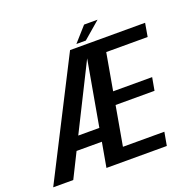

<svg xmlns="http://www.w3.org/2000/svg" viewBox="-163 -916 1053 1052"><g transform="rotate(-20 363.0 -390.0)"><path d="M-28.5 0 315.5 -675H753L739.5 -597H498L460 -382H687.5L674 -307H447L406.5 -78H648L634 0H282L307.5 -143.5H160L88.5 0ZM197.5 -219.5H320.5L388 -600.5ZM359.5 -694.5 435.5 -780H514L414.5 -694.5Z"/></g></svg>

Font: Anybody Medium
Style: Italic
Weight: 500
Italic angle: -10°
Designer: Tyler Finck
Foundry: Etcetera Type Company
Version: Version 1.010; ttfautohint (v1.8.3) -l 8 -r 50 -G 200 -x 14 